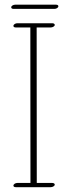

<svg xmlns="http://www.w3.org/2000/svg" viewBox="-20 -774 295 803"><path d="M26.9 -743.2C26.9 -739.3 30.8 -736.8 36.6 -736.8H207.5C214.8 -736.8 224.1 -741.2 224.1 -748C224.1 -752 220.2 -754.4 214.4 -754.4H43.5C36.1 -754.4 26.9 -750 26.9 -743.2ZM209 -2C209 -5.9 204.6 -8.8 198.7 -8.8H133.8L133.3 -659.2H192.4C199.2 -659.2 209 -663.6 209 -669.9C209 -673.8 204.6 -676.8 198.7 -676.8H52.2C45.4 -676.8 36.1 -672.4 36.1 -665.5C36.1 -661.6 40 -659.2 45.9 -659.2H106.9L107.4 -8.8H52.2C45.4 -8.8 36.1 -4.4 36.1 2.4C36.1 6.3 40 8.8 45.9 8.8H192.4C199.2 8.8 209 4.4 209 -2Z"/></svg>

Font: WireWyrm
Style: Light
Weight: 200
Version: Version 001.000